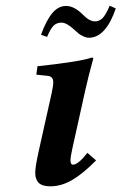

<svg xmlns="http://www.w3.org/2000/svg" viewBox="-20 -651 431 681"><path d="M281.2 -325.2 236.8 -125Q230 -94.2 230 -83Q230 -66.9 238.8 -66.9Q257.3 -66.9 290 -108.9L320.8 -82Q273.4 -34.2 235.4 -12.2Q197.3 9.8 159.2 9.8Q141.1 9.8 129.4 5.1Q117.7 0.5 112.8 -8.1Q107.9 -16.6 106.4 -23.4Q105 -30.3 105 -39.1Q105 -59.6 118.2 -119.1L163.1 -319.8Q168.9 -346.2 168.9 -359.4Q168.9 -378.9 150.9 -381.8L108.9 -386.2L112.8 -416Q266.6 -432.6 305.2 -446.8Q311 -446.8 311 -443.8Q292.5 -377 281.2 -325.2ZM316.9 -575.2Q332 -575.2 343.5 -586.4Q355 -597.7 369.1 -630.9L390.6 -621.1Q374 -571.3 349.9 -544.2Q325.7 -517.1 295.4 -517.1Q286.1 -517.1 275.9 -522Q265.6 -526.9 259.8 -531.2L243.2 -545.9Q216.3 -570.8 198.2 -570.8Q180.7 -570.8 169.7 -559.6Q158.7 -548.3 147 -520L125.5 -527.8Q144 -578.6 165.3 -604.2Q186.5 -629.9 214.4 -629.9Q243.2 -629.9 273.9 -599.1Q296.9 -575.2 316.9 -575.2Z"/></svg>

Font: Linux Libertine G
Style: Bold Italic
Weight: 700
Italic angle: -11.5°
Designer: Philipp H. Poll
Foundry: Philipp H. Poll
Version: Version 4.1.0